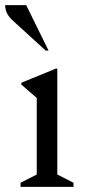

<svg xmlns="http://www.w3.org/2000/svg" viewBox="-26 -727 359 747"><path d="M54 0V-16L117 -48V-346L57 -398V-405L191 -460H197V-48L260 -16V0ZM152 -530 27 -644Q7 -662 0.5 -677Q-6 -692 -6 -707H76L163 -530Z"/></svg>

Font: Spectral
Style: Regular
Weight: 400
Designer: Jean-Baptiste Levee
Foundry: Production Type
Version: Version 1.002